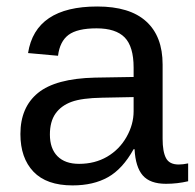

<svg xmlns="http://www.w3.org/2000/svg" viewBox="-20 -558 596 588"><path d="M202.1 9.8C244.8 9.8 281 1.4 310.8 -15.4C340.6 -32.1 366.7 -60.7 389.2 -101.1H392.1C394 -64.6 402.4 -37.8 417.2 -20.8C432 -3.7 455.7 4.9 488.3 4.9C511.4 4.9 534 2.3 556.2 -2.9V-57.6C545.4 -55.3 535.8 -54.2 527.3 -54.2C508.1 -54.2 495.1 -60.8 488.3 -74C481.4 -87.2 478 -106.8 478 -132.8V-360.4C478 -418 461.3 -462 427.7 -492.4C394.2 -522.9 344.2 -538.1 277.8 -538.1C151.5 -538.1 80.9 -490.6 65.9 -395.5L157.7 -387.2C161.3 -416.5 172 -437.8 189.9 -451.2C207.8 -464.5 236.5 -471.2 275.9 -471.2C314.9 -471.2 343.6 -461.9 361.8 -443.4C380 -424.8 389.2 -394 389.2 -351.1V-322.3L270.5 -320.3C190.4 -318.4 132.4 -302.7 96.4 -273.4C60.5 -244.1 42.5 -202.1 42.5 -147.5C42.5 -98.6 55.8 -60.2 82.5 -32.2C109.2 -4.2 149.1 9.8 202.1 9.8ZM222.2 -56.2C193.5 -56.2 171.5 -64 156 -79.6C140.5 -95.2 132.8 -117.4 132.8 -146C132.8 -172.4 138.5 -193.7 149.9 -210C161.3 -226.2 177.7 -238.3 199 -246.1C220.3 -253.9 251.6 -258.1 293 -258.8L389.2 -260.7V-217.3C389.2 -190.3 381.9 -164 367.4 -138.4C352.9 -112.9 333.2 -92.8 308.1 -78.1C283 -63.5 254.4 -56.2 222.2 -56.2Z"/></svg>

Font: Arimo
Style: Regular
Weight: 400
Designer: Steve Matteson
Foundry: Monotype Imaging Inc.
Version: Version 1.32